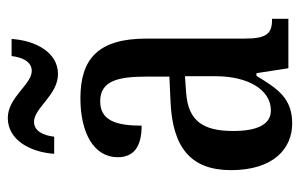

<svg xmlns="http://www.w3.org/2000/svg" viewBox="-162 -616 788 505"><g transform="rotate(-90 232.5 -364.0)"><path d="M290 -606C346 -606 378 -664 382 -728H337C334 -701 323 -675 298 -675C262 -675 229 -738 174 -738C116 -738 84 -678 80 -616H125C128 -643 139 -669 164 -669C201 -669 234 -606 290 -606ZM160 10C226 10 251 -28 285 -84H292L305 0H435V-43H432C395 -43 383 -59 383 -115V-373C383 -500 330 -547 226 -547C134 -547 71 -511 71 -449C71 -407 98 -386 154 -386C154 -452 167 -495 218 -495C272 -495 283 -448 283 -373V-313L218 -310C97 -305 37 -257 37 -151C37 -41 92 10 160 10ZM194 -46C156 -46 140 -84 140 -145C140 -223 165 -264 242 -269L284 -272V-191C284 -107 249 -46 194 -46Z"/></g></svg>

Font: Noto Serif Georgian ExtraCondensed Medium
Style: Regular
Weight: 500
Width: 2
Designer: Monotype Design Team, Akaki Razmadze
Foundry: Google LLC
Version: Version 2.003